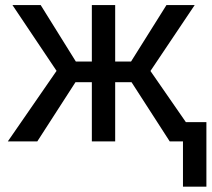

<svg xmlns="http://www.w3.org/2000/svg" viewBox="-20 -548 820 744"><path d="M489.7 -229.5H426.3V0H335.9V-229.5H272.5L124.5 0H10.3L199.2 -273.4L28.3 -528.3H137.7L273.9 -309.6H335.9V-528.3H426.3V-309.6H487.8L625 -528.3H734.4L563 -272.9L752 0H637.7ZM779.8 175.3H689V-74.7H779.8Z"/></svg>

Font: RobotoInd
Style: Regular
Weight: 400
Designer: Google
Version: Version 2.001101; 2014